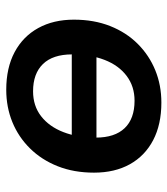

<svg xmlns="http://www.w3.org/2000/svg" viewBox="20 -560 549 630"><g transform="rotate(90 295.0 -244.5)"><path d="M274 10Q202 10 150.5 -17.5Q99 -45 71.5 -95Q44 -145 44 -212Q44 -278 65 -331Q86 -384 123.5 -421.5Q161 -459 210 -479Q259 -499 316 -499Q388 -499 439.5 -472Q491 -445 518.5 -395.5Q546 -346 546 -278Q546 -212 525 -159Q504 -106 466.5 -68Q429 -30 380 -10Q331 10 274 10ZM279 -78Q327 -78 361 -104.5Q395 -131 413 -177.5Q431 -224 431 -284Q431 -346 400 -378.5Q369 -411 310 -411Q263 -411 228.5 -385Q194 -359 176 -312.5Q158 -266 158 -206Q158 -143 189.5 -110.5Q221 -78 279 -78ZM456 -205H122L135 -286H469Z"/></g></svg>

Font: Nunito Variable Extra Light
Style: Italic
Weight: 200
Italic angle: -9°
Designer: Vernon Adams
Foundry: Vernon Adams
Version: Version 3.602